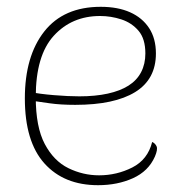

<svg xmlns="http://www.w3.org/2000/svg" viewBox="-20 -532 537 564"><path d="M268 12Q168 12 110.5 -52Q53 -116 53 -243Q53 -367 110 -439.5Q167 -512 276 -512Q326 -512 362 -496Q398 -480 418 -449.5Q438 -419 438 -375Q438 -299 377 -261.5Q316 -224 201 -224Q158 -224 126.5 -228.5Q95 -233 67 -237V-262Q96 -256 138.5 -252.5Q181 -249 213 -249Q260 -249 296.5 -257Q333 -265 357.5 -280.5Q382 -296 394.5 -320Q407 -344 407 -375Q407 -418 387 -441.5Q367 -465 336.5 -475Q306 -485 274 -485Q191 -485 138 -427Q85 -369 85 -247Q85 -159 111.5 -109Q138 -59 181 -38Q224 -17 271 -17Q323 -17 368.5 -40Q414 -63 427 -115Q436 -111 440 -102Q444 -93 435 -72Q416 -29 370.5 -8.5Q325 12 268 12Z"/></svg>

Font: Arima Thin
Style: Regular
Weight: 100
Designer: Joana Correia and Natanael Gama
Foundry: NDISCOVER
Version: Version 1.101;gftools[0.9.23]